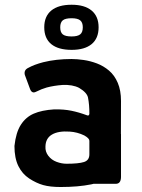

<svg xmlns="http://www.w3.org/2000/svg" viewBox="-20 -763 590 797"><path d="M330 -200.7Q301 -214.7 269.7 -216.7Q221.7 -220 195.5 -204.3Q169.3 -188.7 168.7 -154.7Q167.3 -133.7 180.5 -116.3Q193.7 -99 214.8 -91.2Q236 -83.3 256.3 -83.3Q306.3 -83.3 328.7 -90.5Q351 -97.7 351 -122.3V-178.7Q351 -188.7 330 -200.7ZM481.7 -137Q477.7 -71.3 445.2 -40Q412.7 -8.7 358.7 2.3Q304.7 13.3 231.7 13.3Q188 13.3 159.2 5.2Q130.3 -3 101.3 -22Q72.3 -41 56.2 -73.8Q40 -106.7 40 -157Q46 -213 66.5 -245Q87 -277 120.2 -291.3Q153.3 -305.7 205 -309Q245.3 -309.7 276.3 -303.3Q307.3 -297 341.3 -284.3Q350 -281 351 -290.7Q351.3 -327 345.3 -358Q341 -378.7 308.3 -398.3Q281 -412.3 239.3 -410.3Q204 -407.7 173.7 -399.7Q153.3 -394 130 -382.3Q112.3 -373 104.7 -393.7L83 -452.3Q78.3 -472.3 97.3 -481.3Q122 -495 159.3 -504.7Q212.7 -518 276.7 -518Q299.7 -518 327.3 -514Q355 -510 382.3 -499.7Q409.7 -489.3 432.5 -470Q455.3 -450.7 468.8 -419.2Q482.3 -387.7 482.3 -344ZM355.7 -206.7H482.3V-28Q481.7 0 460.7 0H372Q354 0 354 -20.7ZM277.3 -556Q222 -556 192.8 -579.8Q163.7 -603.7 163.7 -649.7Q163.7 -695 192.8 -719.2Q222 -743.3 277.3 -743.3Q331.3 -743.3 360.3 -719.2Q389.3 -695 389.3 -649.7Q389.3 -603.7 360.3 -579.8Q331.3 -556 277.3 -556ZM277.3 -611.7Q301.7 -611.7 312.7 -620.2Q323.7 -628.7 323.7 -649.7Q323.7 -670 312.7 -678.7Q301.7 -687.3 277.3 -687.3Q251.3 -687.3 240.7 -678.7Q230 -670 230 -649.7Q230 -628.7 240.7 -620.2Q251.3 -611.7 277.3 -611.7Z"/></svg>

Font: Vivano Light
Style: Regular
Weight: 300
Designer: Joe Prince, Josias Burgherr
Version: Version 2.064;September 19, 2022;FontCreator 14.0.0.2877 64-